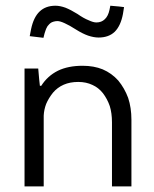

<svg xmlns="http://www.w3.org/2000/svg" viewBox="-20 -664 550 684"><path d="M67.4 0Q84 0 135.7 0Q135.7 -63.5 135.7 -252Q136.7 -273.4 144.5 -293.9Q153.3 -314.5 168.9 -334Q184.6 -352.5 207 -362.3Q229.5 -372.1 258.8 -372.1Q287.1 -372.1 309.6 -361.3Q331.1 -351.6 346.7 -332Q362.3 -311.5 371.1 -286.1Q378.9 -260.7 378.9 -228.5Q378.9 -152.3 378.9 0Q396.5 0 448.2 0Q448.2 -59.6 448.2 -237.3Q448.2 -280.3 436.5 -315.4Q423.8 -349.6 401.4 -377Q377.9 -403.3 345.7 -417Q314.5 -429.7 274.4 -429.7Q222.7 -429.7 186.5 -412.1Q149.4 -393.6 127 -358.4Q125 -358.4 122.1 -358.4Q120.1 -373 116.2 -419.9Q103.5 -419.9 67.4 -419.9Q67.4 -407.2 67.4 -367.2Q67.4 -275.4 67.4 0ZM331.1 -530.3Q367.2 -530.3 388.7 -550.8Q410.2 -572.3 418 -614.3Q418.9 -622.1 421.9 -638.7Q410.2 -640.6 373 -643.6Q372.1 -640.6 370.1 -628.9Q365.2 -606.4 353.5 -595.7Q341.8 -584 323.2 -584Q312.5 -584 295.9 -591.8Q278.3 -598.6 255.9 -614.3Q232.4 -628.9 212.9 -636.7Q193.4 -643.6 177.7 -643.6Q142.6 -643.6 121.1 -623Q99.6 -602.5 90.8 -560.5Q88.9 -552.7 85.9 -535.2Q98.6 -533.2 134.8 -529.3Q135.7 -533.2 138.7 -544.9Q140.6 -551.8 142.6 -556.6Q144.5 -562.5 147.5 -567.4Q148.4 -570.3 152.3 -574.2Q155.3 -578.1 160.2 -582Q164.1 -585 170.9 -586.9Q177.7 -588.9 184.6 -588.9Q194.3 -588.9 210.9 -581.1Q226.6 -574.2 251 -558.6Q274.4 -543.9 293.9 -537.1Q314.5 -530.3 331.1 -530.3Z"/></svg>

Font: TextaAlt
Style: Regular
Weight: 400
Designer: Daniel Hernandez & Miguel Hernandez
Version: Version 1.005;com.myfonts.easy.latinotype.texta.alt-regular.